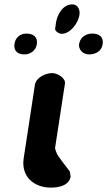

<svg xmlns="http://www.w3.org/2000/svg" viewBox="-20 -854 489 875"><path d="M218 -521C190 -521 144 -502 139 -467L88 -133C75 -48 136 1 212 1C243 1 295 -6 302 -50C302 -51 301 -53 301 -53C301 -56 299 -70 298 -73C289 -84 250 -135 243 -147C239 -153 230 -176 231 -180L276 -473C280 -499 240 -521 218 -521ZM46 -654C41 -622 61 -606 91 -606C119 -606 144 -624 148 -653C153 -687 130 -701 100 -701C71 -701 50 -682 46 -654ZM342 -660C333 -630 358 -606 385 -606C415 -606 443 -620 448 -653C453 -686 431 -701 401 -701C376 -701 350 -689 342 -660ZM231 -720C235 -709 249 -700 261 -700C302 -700 337 -751 342 -786C346 -809 335 -834 310 -834C266 -834 241 -788 235 -750C234 -745 232 -724 231 -720Z"/></svg>

Font: Asimov Print
Style: Regular
Weight: 500
Designer: Google
Version: Version 2.000980: 2014